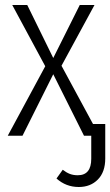

<svg xmlns="http://www.w3.org/2000/svg" viewBox="-20 -543 441 768"><path d="M401 -47V91Q401 145 371.5 175Q342 205 295 205Q244 205 206 171L231 136Q245 147 259 152.5Q273 158 291 158Q345 158 345 92V0H316L193 -246L70 0H11L161 -278L29 -523H89L193 -311L299 -523H358L226 -280L352 -47Z"/></svg>

Font: Fira Sans Extra Condensed Light
Style: Regular
Weight: 300
Width: 1
Designer: Carrois Corporate & Edenspiekermann AG
Foundry: Carrois Corporate GbR & Edenspiekermann AG
Version: Version 4.203